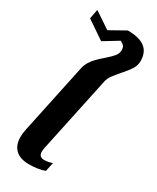

<svg xmlns="http://www.w3.org/2000/svg" viewBox="-227 -956 846 1034"><g transform="rotate(30 196.0 -439.0)"><path d="M35.2 -92.3Q35.2 -112.3 40.5 -139.2L132.8 -575.2Q137.7 -597.7 150.1 -617.4Q162.6 -637.2 177.5 -652.3Q192.4 -667.5 215.8 -687.5Q245.6 -713.4 259.8 -730.7Q273.9 -748 273.9 -767.6Q273.9 -786.1 266.6 -794.7Q259.3 -803.2 244.1 -810.5L153.8 -755.4L40.5 -832.5L51.8 -891.1L152.8 -823.2L249.5 -877.4Q321.8 -877.4 356.7 -850.3Q391.6 -823.2 391.6 -768.6Q391.6 -741.7 376.5 -717.8Q361.3 -693.8 332 -661.1Q307.1 -632.8 294.2 -614.3Q281.2 -595.7 276.9 -575.2L178.2 -109.9Q174.3 -91.8 174.3 -81.1Q174.3 -64.5 182.4 -56.2Q190.4 -47.9 207.5 -47.9Q221.7 -47.9 235.1 -50.8Q248.5 -53.7 257.3 -57.6L245.6 -2Q205.1 13.2 147 13.2Q93.3 13.2 64.2 -13.9Q35.2 -41 35.2 -92.3Z"/></g></svg>

Font: Pattaya
Style: Regular
Weight: 400
Designer: Pablo Impallari / Thai characters Designed by Thanarat Vachiruckul and Suppakit Chalermlarp
Foundry: Pablo Impallari
Version: Version 2.000